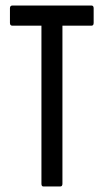

<svg xmlns="http://www.w3.org/2000/svg" viewBox="-20 -675 375 695"><path d="M137 0Q130 0 130 -10V-582H25Q16 -582 16 -592V-645Q16 -655 25 -655H311Q319 -655 319 -645V-592Q319 -582 311 -582H206V-10Q206 0 198 0Z"/></svg>

Font: Sofia Sans Extra Condensed Medium
Style: Regular
Weight: 500
Version: Version 4.100